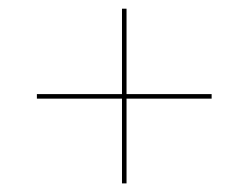

<svg xmlns="http://www.w3.org/2000/svg" viewBox="-20 -437 575 444"><path d="M262.1 -12.9V-208.9H65.3V-219.4H262.1V-416.9H272.6V-219.4H469.4V-208.9H272.6V-12.9Z"/></svg>

Font: Playfair 144pt SemiExpanded Medium
Style: Regular
Weight: 500
Width: 6
Designer: Claus Eggers Sørensen
Foundry: Claus Eggers Sørensen
Version: Version 2.203